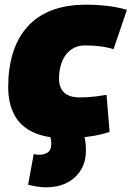

<svg xmlns="http://www.w3.org/2000/svg" viewBox="-20 -580 562 820"><path d="M258 10Q175 10 121 -15.5Q67 -41 41 -90Q15 -139 15 -208Q15 -289 35 -353.5Q55 -418 96 -464.5Q137 -511 200 -535.5Q263 -560 349 -560Q380 -560 411 -557.5Q442 -555 471 -550Q500 -545 522 -538L465 -370Q435 -379 405 -382.5Q375 -386 343 -386Q315 -386 294 -374.5Q273 -363 259 -343Q245 -323 238.5 -297Q232 -271 232 -242Q232 -219 241.5 -201Q251 -183 270.5 -173.5Q290 -164 319 -164Q338 -164 355 -165Q372 -166 391.5 -168.5Q411 -171 435 -175L448 -17Q420 -7 387 -1Q354 5 320.5 7.5Q287 10 258 10ZM100 209 124 78Q129 79 135.5 80Q142 81 148 81Q169 81 184 71Q199 61 199 34Q199 20 196.5 11Q194 2 189 -8L336 -9Q342 6 344.5 23.5Q347 41 347 61Q347 112 324.5 147.5Q302 183 264 201.5Q226 220 179 220Q158 220 139 217Q120 214 100 209Z"/></svg>

Font: Georama ExtraCondensed Thin Black
Style: Italic
Weight: 900
Italic angle: -9°
Version: Version 1.001